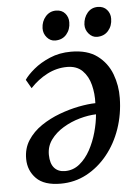

<svg xmlns="http://www.w3.org/2000/svg" viewBox="-54 -796 621 852"><g transform="rotate(-5 256.5 -369.5)"><path d="M67.5 -458.5Q81 -479 110.8 -504Q140.5 -529 183.2 -547.2Q226 -565.5 278 -565.5Q351 -565.5 394.8 -532.8Q438.5 -500 457.8 -448.8Q477 -397.5 476 -342Q475 -270 452.8 -205.5Q430.5 -141 390.5 -91.8Q350.5 -42.5 297.5 -14.2Q244.5 14 182 14Q108.5 14 73.8 -21.2Q39 -56.5 38.5 -108Q38 -155 61.2 -191Q84.5 -227 122.5 -252.8Q160.5 -278.5 204.8 -295Q249 -311.5 291.5 -319.8Q334 -328 366 -328.5Q368 -370.5 358 -410Q348 -449.5 322.8 -474.5Q297.5 -499.5 254.5 -499.5Q208.5 -499.5 166.2 -477.8Q124 -456 90 -419.5ZM206 -40Q242.5 -40 270.8 -63Q299 -86 318.8 -122.2Q338.5 -158.5 350 -200.2Q361.5 -242 364.5 -279Q330.5 -278 291.2 -267Q252 -256 217.5 -235.2Q183 -214.5 161.5 -185Q140 -155.5 140.5 -117.5Q141 -79 158.2 -59.5Q175.5 -40 206 -40ZM213 -621Q191.5 -621 176.2 -638.8Q161 -656.5 161.5 -680Q162.5 -710.5 181 -731.8Q199.5 -753 227.5 -753Q253.5 -753 268 -736Q282.5 -719 282 -696Q282 -664.5 263.5 -642.8Q245 -621 213 -621ZM399.5 -621Q378.5 -621 363 -638.8Q347.5 -656.5 348 -680Q349.5 -710.5 367.2 -731.8Q385 -753 413.5 -753Q439.5 -753 454.2 -736Q469 -719 468.5 -696Q468.5 -664.5 449.8 -642.8Q431 -621 399.5 -621Z"/></g></svg>

Font: Merriweather
Style: Italic
Weight: 400
Italic angle: -7.8°
Designer: Eben Sorkin
Foundry: Eben Sorkin
Version: Version 2.100